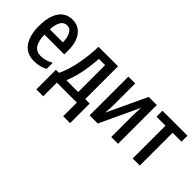

<svg xmlns="http://www.w3.org/2000/svg" viewBox="-18 -1125 1891 1891"><g transform="rotate(45 927.5 -179.5)"><path d="M234 -549Q293 -549 334 -518Q375 -487 396 -433Q417 -379 417 -308V-248H141Q144 -72 262 -72Q330 -72 395 -110V-25Q363 -7 328.5 1.5Q294 10 252 10Q146 10 94 -65.5Q42 -141 42 -266Q42 -403 92 -476Q142 -549 234 -549ZM236 -471Q150 -471 142 -322H323Q323 -385 301.5 -428Q280 -471 236 -471Z M874 -540V-83H936V190H840V0H562V190H466V-83H509Q553 -176 576 -296.5Q599 -417 603 -540ZM776 -458H689Q684 -365 665.5 -267Q647 -169 611 -83H776Z M1113 -540V-259Q1113 -229 1111.5 -194Q1110 -159 1107 -127L1301 -540H1414V0H1319V-276Q1319 -308 1320.5 -345Q1322 -382 1324 -412L1131 0H1018V-540Z M1841 -457H1717V0H1618V-457H1493V-540H1841Z"/></g></svg>

Font: Avrile Sans Condensed Medium
Style: Regular
Weight: 500
Width: 3
Designer: Monotype Design Team
Foundry: Monotype Imaging Inc.
Version: Version 2.001;September 10, 2019;FontCreator 11.5.0.2425 64-